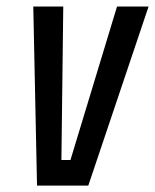

<svg xmlns="http://www.w3.org/2000/svg" viewBox="-20 -580 484 600"><path d="M444.3 -559.6 255.9 0H95.7L84 -559.6H177.7L171.9 -80.1H200.2L345.7 -559.6Z"/></svg>

Font: Geo
Style: Oblique
Weight: 500
Italic angle: -11°
Version: Version 001.2